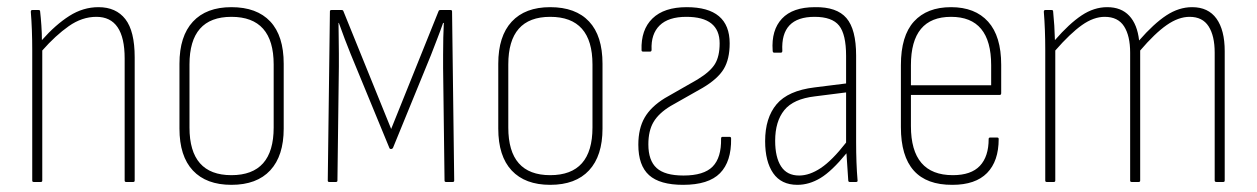

<svg xmlns="http://www.w3.org/2000/svg" viewBox="-20 -508 3509 536"><path d="M74 0Q70 0 70 -4V-368Q70 -396 69 -423.5Q68 -451 66 -475Q66 -480 70 -480H88Q92 -480 92 -476Q94 -459 95.5 -437Q97 -415 97 -396Q135 -439 173.5 -463.5Q212 -488 255 -488Q304 -488 330 -454.5Q356 -421 356 -348V-4Q356 0 352 0H332Q328 0 328 -4V-345Q328 -461 249 -461Q209 -461 172 -435Q135 -409 98 -367V-4Q98 0 94 0Z M626 8Q556 8 518.5 -32Q481 -72 481 -149V-330Q481 -407 518.5 -447.5Q556 -488 626 -488Q697 -488 734.5 -448Q772 -408 772 -330V-149Q772 -73 734.5 -32.5Q697 8 626 8ZM626 -19Q744 -19 744 -152V-328Q744 -461 626 -461Q509 -461 509 -328V-152Q509 -19 626 -19Z M899 0Q895 0 895 -4L901 -476Q901 -480 905 -480H934Q938 -480 939 -476L1072 -148L1204 -476Q1205 -480 1209 -480H1238Q1242 -480 1242 -476L1248 -4Q1248 0 1244 0H1225Q1221 0 1221 -4L1217 -318Q1217 -332 1217 -355.5Q1217 -379 1217.5 -403Q1218 -427 1219 -444H1217Q1209 -421 1200 -398Q1191 -375 1183 -354L1077 -95Q1075 -92 1072 -92Q1068 -92 1067 -95L959 -357Q951 -377 942.5 -399Q934 -421 926 -444H925Q925 -428 925.5 -404.5Q926 -381 926 -358.5Q926 -336 926 -322L922 -4Q922 0 918 0Z M1516 8Q1446 8 1408.5 -32Q1371 -72 1371 -149V-330Q1371 -407 1408.5 -447.5Q1446 -488 1516 -488Q1587 -488 1624.5 -448Q1662 -408 1662 -330V-149Q1662 -73 1624.5 -32.5Q1587 8 1516 8ZM1516 -19Q1634 -19 1634 -152V-328Q1634 -461 1516 -461Q1399 -461 1399 -328V-152Q1399 -19 1516 -19Z M1887 8Q1822 8 1792 -19Q1762 -46 1762 -104Q1762 -149 1779.5 -179.5Q1797 -210 1836 -234L1927 -286Q1963 -308 1976 -329.5Q1989 -351 1989 -387Q1989 -461 1896 -461Q1846 -461 1821.5 -437Q1797 -413 1799 -369Q1799 -364 1795 -364H1775Q1771 -364 1771 -368Q1769 -425 1801.5 -456.5Q1834 -488 1897 -488Q2017 -488 2017 -387Q2017 -343 2000.5 -315.5Q1984 -288 1942 -263L1852 -212Q1819 -192 1804.5 -167.5Q1790 -143 1790 -105Q1790 -60 1813 -39Q1836 -18 1888 -18Q1945 -18 1969.5 -43Q1994 -68 1993 -121Q1993 -126 1997 -126H2017Q2021 -126 2021 -121Q2022 -57 1990 -24.5Q1958 8 1887 8Z M2206 8Q2161 8 2138.5 -24.5Q2116 -57 2116 -114Q2116 -179 2148 -217Q2180 -255 2254 -264L2342 -275V-352Q2342 -412 2322.5 -436.5Q2303 -461 2254 -461Q2159 -461 2164 -366Q2164 -361 2160 -361H2141Q2137 -361 2137 -367Q2133 -424 2163 -456Q2193 -488 2255 -488Q2316 -489 2343 -457.5Q2370 -426 2370 -353V-112Q2370 -82 2371 -55Q2372 -28 2374 -5Q2375 0 2370 0H2352Q2348 0 2348 -5Q2345 -44 2343 -80Q2302 -30 2270.5 -11Q2239 8 2206 8ZM2144 -115Q2144 -69 2160.5 -43.5Q2177 -18 2211 -18Q2240 -18 2271.5 -39Q2303 -60 2342 -110V-250L2255 -239Q2195 -232 2169.5 -200.5Q2144 -169 2144 -115Z M2639 8Q2495 9 2495 -153V-326Q2495 -408 2531.5 -448Q2568 -488 2635 -488Q2702 -488 2738.5 -447.5Q2775 -407 2775 -327V-248Q2775 -243 2771 -243H2523V-156Q2523 -19 2640 -19Q2691 -19 2715.5 -45Q2740 -71 2740 -120Q2740 -124 2744 -124H2764Q2768 -124 2768 -120Q2768 -58 2735.5 -25Q2703 8 2639 8ZM2523 -270H2747V-326Q2747 -461 2635 -461Q2523 -461 2523 -326Z M2902 0Q2898 0 2898 -4V-368Q2898 -426 2894 -475Q2894 -480 2898 -480H2916Q2920 -480 2920 -476Q2924 -437 2925 -396Q2965 -442 2999.5 -465Q3034 -488 3071 -488Q3110 -488 3132.5 -464Q3155 -440 3160 -395Q3201 -442 3236 -465Q3271 -488 3308 -488Q3353 -488 3376 -456Q3399 -424 3399 -365V-4Q3399 0 3395 0H3376Q3371 0 3371 -4V-361Q3371 -408 3354 -434.5Q3337 -461 3301 -461Q3270 -461 3237 -438Q3204 -415 3163 -367V-4Q3163 0 3159 0H3139Q3135 0 3135 -4V-361Q3135 -408 3118 -434.5Q3101 -461 3064 -461Q3033 -461 3000.5 -438Q2968 -415 2926 -367V-4Q2926 0 2922 0Z"/></svg>

Font: Sofia Sans Cond ExtraLight
Style: Regular
Weight: 200
Width: 3
Designer: Botio Nikoltchev, Ani Petrova
Foundry: lettersoup
Version: Version 4.100; ttfautohint (v1.8.3)